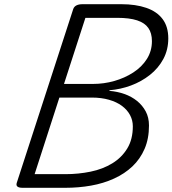

<svg xmlns="http://www.w3.org/2000/svg" viewBox="-20 -895 822 915"><path d="M88 0Q52 0 60 -24L329 -852Q337 -875 374 -875H558Q627 -875 677.5 -857.5Q728 -840 755 -804Q782 -768 782 -712Q782 -658 758.5 -614Q735 -570 694.5 -538Q654 -506 604 -487.5Q554 -469 502 -465L501 -462Q539 -459 573 -447Q607 -435 633 -414Q659 -393 674.5 -364Q690 -335 690 -297Q690 -234 669 -185.5Q648 -137 611 -102Q574 -67 523.5 -44Q473 -21 414 -10.5Q355 0 291 0ZM145 -65H291Q354 -65 412 -77Q470 -89 515 -116.5Q560 -144 586.5 -187.5Q613 -231 613 -293Q613 -322 599.5 -347Q586 -372 561 -390.5Q536 -409 499.5 -419.5Q463 -430 418 -430H263ZM285 -495H423Q475 -495 524.5 -509Q574 -523 615 -549.5Q656 -576 680 -614Q704 -652 704 -699Q704 -737 687 -761.5Q670 -786 633.5 -798Q597 -810 538 -810H387Z"/></svg>

Font: Playwrite DK Loopet Light
Style: Regular
Weight: 300
Version: Version 1.003